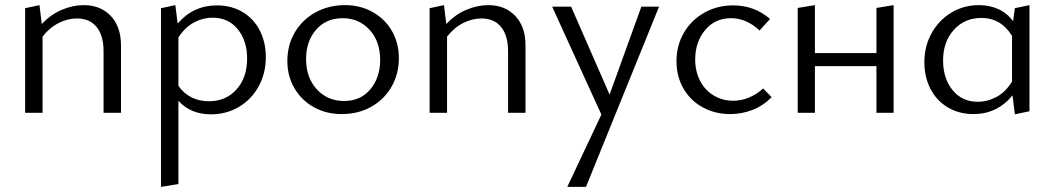

<svg xmlns="http://www.w3.org/2000/svg" viewBox="-20 -440 4113 749"><path d="M452 -263V0H384V-240Q384 -301 357 -334.5Q330 -368 280 -368Q244 -368 208.5 -350Q173 -332 146 -297V0H78V-408L134 -420L143 -346Q177 -383 220.5 -401.5Q264 -420 307 -420Q372 -420 412 -378Q452 -336 452 -263Z M1017 -217Q1017 -154 989 -103Q961 -52 912 -23Q863 6 803 6Q723 6 676 -47V278L608 289V-408L664 -420L673 -348Q734 -419 826 -419Q883 -419 926.5 -393Q970 -367 993.5 -321Q1017 -275 1017 -217ZM944 -212Q944 -281 907.5 -326Q871 -371 809 -371Q772 -371 737 -352.5Q702 -334 676 -294V-105Q697 -75 727.5 -60Q758 -45 795 -45Q861 -45 902.5 -91Q944 -137 944 -212Z M1101 -202Q1101 -264 1130 -313.5Q1159 -363 1210.5 -391.5Q1262 -420 1326 -420Q1386 -420 1434 -393Q1482 -366 1509 -319Q1536 -272 1536 -213Q1536 -151 1507 -101Q1478 -51 1427.5 -23Q1377 5 1313 5Q1252 5 1204 -22Q1156 -49 1128.5 -96Q1101 -143 1101 -202ZM1463 -206Q1463 -279 1421.5 -324Q1380 -369 1317 -369Q1252 -369 1213 -324Q1174 -279 1174 -210Q1174 -137 1216 -91.5Q1258 -46 1322 -46Q1387 -46 1425 -92Q1463 -138 1463 -206Z M2030 -263V0H1962V-240Q1962 -301 1935 -334.5Q1908 -368 1858 -368Q1822 -368 1786.5 -350Q1751 -332 1724 -297V0H1656V-408L1712 -420L1721 -346Q1755 -383 1798.5 -401.5Q1842 -420 1885 -420Q1950 -420 1990 -378Q2030 -336 2030 -263Z M2551 -414 2266 289H2193L2326 7L2134 -414H2208L2358 -71L2482 -414Z M2619 -201Q2619 -263 2648 -312.5Q2677 -362 2727.5 -390.5Q2778 -419 2840 -419Q2923 -419 2984 -366L2943 -321Q2892 -369 2832 -369Q2769 -369 2730.5 -322.5Q2692 -276 2692 -208Q2692 -161 2711.5 -124Q2731 -87 2765 -67Q2799 -47 2841 -47Q2872 -47 2902 -59.5Q2932 -72 2957 -95L2990 -61Q2957 -27 2915 -11Q2873 5 2829 5Q2769 5 2721 -21.5Q2673 -48 2646 -95Q2619 -142 2619 -201Z M3466 -420V0H3399V-182H3159V0H3092V-409L3159 -420V-233H3399V-409Z M3996 -420V-6L3939 6L3930 -68Q3870 5 3778 5Q3721 5 3677.5 -21Q3634 -47 3610 -93Q3586 -139 3586 -197Q3586 -260 3614.5 -311Q3643 -362 3691.5 -391Q3740 -420 3799 -420Q3841 -420 3875.5 -404Q3910 -388 3932 -357L3939 -408ZM3928 -122V-300Q3885 -370 3808 -370Q3743 -370 3701 -323.5Q3659 -277 3659 -204Q3659 -134 3696 -88.5Q3733 -43 3794 -43Q3832 -43 3867.5 -62Q3903 -81 3928 -122Z"/></svg>

Font: Ysabeau Infant
Style: Regular
Weight: 400
Designer: Christian Thalmann (Catharsis Fonts)
Version: Version 0.003